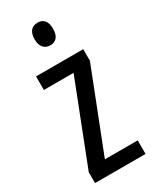

<svg xmlns="http://www.w3.org/2000/svg" viewBox="-192 -793 687 846"><g transform="rotate(-30 151.5 -369.5)"><path d="M159 -739C128 -739 111 -719 111 -681C111 -645 129 -624 159 -624C189 -624 205 -645 205 -681C205 -718 190 -739 159 -739ZM282 0V-69H115L275 -478V-537H35V-468H186L25 -55V0Z"/></g></svg>

Font: Noto Sans Arabic UI XCn
Style: Regular
Weight: 400
Width: 2
Designer: Monotype Design Team, Nadine Chahine and Nizar Qandah
Foundry: Monotype Imaging Inc.
Version: Version 2.010